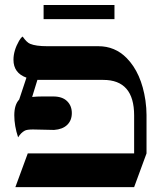

<svg xmlns="http://www.w3.org/2000/svg" viewBox="-20 -767 675 787"><path d="M54.2 -204.1Q38.6 -251 38.6 -294.4Q38.6 -337.9 58.6 -358.9L88.4 -448.7Q35.2 -467.8 35.2 -522Q35.2 -559.6 58.1 -599.6Q64.9 -611.8 72.8 -617.2Q89.8 -592.8 103.5 -587.4Q126.5 -577.6 174.3 -577.6H383.3Q451.2 -577.6 499 -529.3Q559.6 -467.8 576.2 -355Q580.6 -323.2 580.6 -295.9V-138.2L529.8 0H43L93.8 -138.2H529.8V-293.9Q529.8 -439.5 403.3 -439.5H133.3L111.8 -369.6Q131.3 -371.6 153.3 -371.6H198.2Q235.4 -371.6 254.9 -352.5Q274.4 -333.5 274.4 -303.5Q274.4 -273.4 255.4 -255.1Q236.3 -236.8 201.7 -234.4L115.2 -236.3Q90.3 -236.3 81.5 -231.4Q65.9 -223.1 54.2 -204.1ZM449.2 -688.5H158.7V-746.6H449.2Z"/></svg>

Font: Cardo-Italic
Style: Italic
Weight: 400
Italic angle: -12°
Designer: David J. Perry
Foundry: David J. Perry
Version: Version 0.991